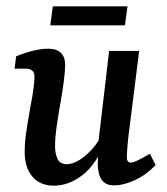

<svg xmlns="http://www.w3.org/2000/svg" viewBox="-20 -579 527 607"><path d="M150 8Q107 8 82.5 -20.5Q58 -49 58 -99Q58 -126 62.5 -158.5Q67 -191 73 -223Q79 -255 83 -279Q85 -293 87 -309.5Q89 -326 89 -337Q89 -350 81.5 -356Q74 -362 62 -362H26L31 -401Q61 -413 86 -419Q111 -425 132 -425Q186 -425 186 -373Q186 -365 185 -353Q184 -341 182 -324Q178 -292 171 -253Q164 -214 159 -178.5Q154 -143 154 -117Q154 -93 162 -76.5Q170 -60 191 -60Q210 -60 231.5 -73.5Q253 -87 272.5 -109Q292 -131 305 -159L312 -132Q286 -61 242 -26.5Q198 8 150 8ZM340 7Q316 7 303.5 -8Q291 -23 289 -55Q289 -68 290 -89Q291 -110 291 -129L325 -418H420L386 -148Q384 -130 382.5 -112Q381 -94 381 -82Q381 -65 393 -65Q401 -65 415.5 -72Q430 -79 454 -93L472 -57Q442 -26 406.5 -9.5Q371 7 340 7ZM147 -559H383L375 -499H139Z"/></svg>

Font: Yrsa Medium
Style: Italic
Weight: 500
Italic angle: -7.10001°
Designer: Anna Giedrys (Yrsa+Rasa design), David Brezina (Yrsa art-direction, Rasa art-direction, design)
Foundry: Rosetta Type Foundry
Version: Version 2.004